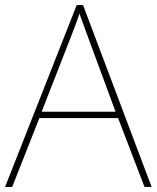

<svg xmlns="http://www.w3.org/2000/svg" viewBox="-20 -736 617 756"><path d="M549 0H577L307 -716H282L0 0H28L135 -271H445ZM325 -594 435 -296H144L260 -593C270 -620 283 -652 293 -682C306 -645 317 -617 325 -594Z"/></svg>

Font: Noto Sans Lao Thin
Style: Regular
Weight: 100
Designer: Monotype Design Team
Foundry: Monotype Imaging Inc.
Version: Version 2.003